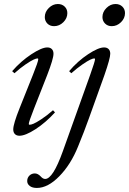

<svg xmlns="http://www.w3.org/2000/svg" viewBox="-20 -659 637 948"><path d="M247.1 -529.8Q226.6 -529.8 213.9 -542.7Q201.2 -555.7 201.2 -574.7Q201.2 -600.1 220.9 -619.6Q240.7 -639.2 265.6 -639.2Q286.1 -639.2 299.3 -626.5Q312.5 -613.8 312.5 -594.2Q312.5 -568.8 292.7 -549.3Q272.9 -529.8 247.1 -529.8ZM531.7 -529.8Q511.7 -529.8 498.8 -542.7Q485.8 -555.7 485.8 -574.7Q485.8 -600.1 505.6 -619.6Q525.4 -639.2 550.3 -639.2Q570.8 -639.2 584 -626.5Q597.2 -613.8 597.2 -594.2Q597.2 -568.8 577.4 -549.3Q557.6 -529.8 531.7 -529.8ZM76.2 11.2Q61.5 11.2 53.5 2.9Q45.4 -5.4 45.4 -20Q45.4 -46.9 77.6 -127L142.6 -289.6Q168.9 -355 168.9 -366.7Q168.9 -370.6 165 -370.6Q159.2 -370.6 145.5 -364.5Q131.8 -358.4 105.7 -340.6Q79.6 -322.8 51.3 -297.4L40 -307.6Q83 -356.9 134.5 -390.9Q186 -424.8 213.4 -424.8Q228 -424.8 236.1 -416.5Q244.1 -408.2 244.1 -393.6Q244.1 -368.7 212.9 -288.1L148.4 -124Q122.1 -57.1 122.1 -46.9Q122.1 -43 126 -43Q132.8 -43 145 -47.9Q157.2 -52.7 183.8 -70.1Q210.4 -87.4 241.7 -114.7L251.5 -104Q205.1 -53.2 155.3 -21Q105.5 11.2 76.2 11.2ZM162.1 269Q139.6 269 127 259.3Q114.3 249.5 114.3 234.9Q114.3 218.8 125.2 208Q136.2 197.3 151.9 197.3Q167 197.3 181.2 212.4Q191.9 224.6 203.1 224.6Q241.2 224.6 290 88.4L425.3 -289.6Q449.2 -356.4 449.2 -366.7Q449.2 -370.6 445.3 -370.6Q439.5 -370.6 426 -364.5Q412.6 -358.4 386.7 -340.6Q360.8 -322.8 332 -297.4L321.3 -307.6Q363.8 -357.4 414.8 -391.1Q465.8 -424.8 493.7 -424.8Q508.3 -424.8 516.4 -416.5Q524.4 -408.2 524.4 -393.6Q524.4 -371.1 495.6 -288.1L419.9 -77.1Q396 -9.8 365.2 64.9Q329.6 153.3 272.9 211.2Q216.3 269 162.1 269Z"/></svg>

Font: Elstob 18pt
Style: Italic
Weight: 400
Italic angle: -20°
Designer: Peter S. Baker
Version: Version 1.015